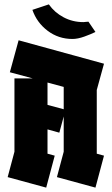

<svg xmlns="http://www.w3.org/2000/svg" viewBox="-20 -858 510 877"><path d="M191 -1 15 -49 46 -165V-500H129L25 -528L65 -674L455 -567L422 -447V-156L455 -147L416 -1L240 -49L271 -165V-326L251 -252L197 -267V-156L230 -147ZM197 -379 271 -359V-461L197 -481ZM384 -759 416 -712Q396 -702 365.5 -691Q335 -680 311 -680Q247 -680 197.5 -717.5Q148 -755 128 -813L203 -838Q229 -801 270.5 -779Q312 -757 361 -757Q366 -757 372 -758Q378 -759 384 -759Z"/></svg>

Font: Blaka
Style: Regular
Weight: 400
Designer: Mohamed Gaber
Foundry: Kief Type Foundry
Version: Version 1.003; ttfautohint (v1.8.4.7-5d5b)